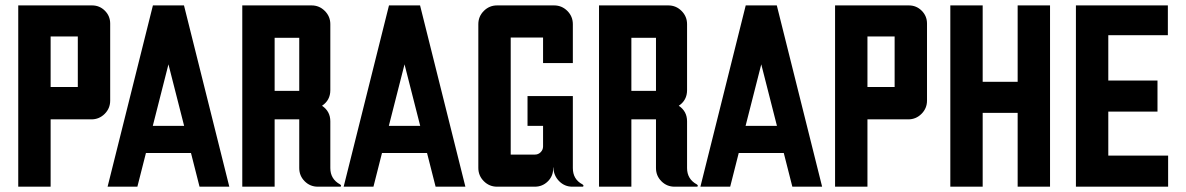

<svg xmlns="http://www.w3.org/2000/svg" viewBox="-20 -704 4474 724"><path d="M395.5 -615.2V-324.7Q395.5 -295.4 374.8 -274.7Q354 -253.9 324.7 -253.9H170.9V0H48.8V-683.6H327.1Q355.5 -683.6 375.5 -663.6Q395.5 -643.6 395.5 -615.2ZM170.9 -376H273.4V-566.4H170.9Z M498 0H385.7L556.6 -683.6H673.8L844.7 0H732.4L700.2 -127H530.3ZM556.2 -229.5H674.3L615.2 -461.4Z M1015.6 0H893.6V-683.6H1154.8Q1184.1 -683.6 1204.8 -662.8Q1225.6 -642.1 1225.6 -612.8V-363.8Q1225.6 -326.2 1194.3 -305.2Q1225.6 -284.2 1225.6 -246.6V-70.3Q1225.6 -28.8 1262.2 -8.8Q1266.1 -6.3 1266.1 -3.9Q1266.1 0 1262.2 0H1178.7Q1149.4 0 1128.9 -20.5Q1108.4 -41 1108.4 -70.3V-253.9H1015.6ZM1015.6 -361.3H1108.4V-561.5H1015.6Z M1388.2 0H1275.9L1446.8 -683.6H1564L1734.9 0H1622.6L1590.3 -127H1420.4ZM1446.3 -229.5H1564.5L1505.4 -461.4Z M1783.7 -70.8V-612.8Q1783.7 -642.1 1804.4 -662.8Q1825.2 -683.6 1854.5 -683.6H2069.3Q2098.6 -683.6 2119.4 -662.8Q2140.1 -642.1 2140.1 -612.8V-466.3H2027.8V-562.5H1905.8V-121.1H1997.1Q2009.8 -121.1 2018.8 -130.1Q2027.8 -139.2 2027.8 -151.9V-229.5H1969.2V-341.8H2140.1V-70.3Q2140.1 -27.8 2176.3 -8.8Q2180.2 -6.3 2180.2 -3.9Q2180.2 0 2176.3 0H2138.2Q2108.9 0 2088.1 -21.2Q2067.4 -42.5 2066.9 -72.3H2065.9V-68.4Q2065.9 -40 2045.7 -20Q2025.4 0 1996.6 0H1854.5Q1825.2 0 1804.4 -20.8Q1783.7 -41.5 1783.7 -70.8Z M2360.8 0H2238.8V-683.6H2500Q2529.3 -683.6 2550 -662.8Q2570.8 -642.1 2570.8 -612.8V-363.8Q2570.8 -326.2 2539.6 -305.2Q2570.8 -284.2 2570.8 -246.6V-70.3Q2570.8 -28.8 2607.4 -8.8Q2611.3 -6.3 2611.3 -3.9Q2611.3 0 2607.4 0H2523.9Q2494.6 0 2474.1 -20.5Q2453.6 -41 2453.6 -70.3V-253.9H2360.8ZM2360.8 -361.3H2453.6V-561.5H2360.8Z M2733.4 0H2621.1L2792 -683.6H2909.2L3080.1 0H2967.8L2935.5 -127H2765.6ZM2791.5 -229.5H2909.7L2850.6 -461.4Z M3475.6 -615.2V-324.7Q3475.6 -295.4 3454.8 -274.7Q3434.1 -253.9 3404.8 -253.9H3251V0H3128.9V-683.6H3407.2Q3435.5 -683.6 3455.6 -663.6Q3475.6 -643.6 3475.6 -615.2ZM3251 -376H3353.5V-566.4H3251Z M3685.5 0H3563.5V-683.6H3685.5V-395.5H3817.4V-683.6H3939.5V0H3817.4V-278.3H3685.5Z M4037.1 0V-683.6H4383.8V-571.3H4159.2V-400.4H4344.7V-283.2H4159.2V-117.2H4384.8V0Z"/></svg>

Font: California Gothic
Style: Regular
Weight: 400
Version: Version 2.2;